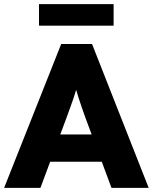

<svg xmlns="http://www.w3.org/2000/svg" viewBox="-25 -914 743 934"><path d="M-5 0 272.7 -700H422.7L698.3 0H517.3L389.3 -344.7Q381 -367.7 372.8 -391.3Q364.7 -415 357 -439Q349.3 -463 342.3 -487.2Q335.3 -511.3 330.3 -534.7L360.7 -535Q354.7 -508.7 347.8 -485Q341 -461.3 333.5 -438.7Q326 -416 317.3 -392.8Q308.7 -369.7 299.3 -343.3L171.7 0ZM128.3 -127.3 183.7 -260H506.3L559.7 -127.3ZM164.7 -789V-894H527.7V-789Z"/></svg>

Font: Lexend Medium
Style: Regular
Weight: 500
Designer: Bonnie Shaver-Troup, Thomas Jockin
Foundry: Lexend
Version: Version 1.005